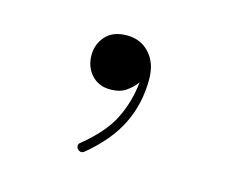

<svg xmlns="http://www.w3.org/2000/svg" viewBox="-48 -774 405 343"><g transform="rotate(15 154.5 -602.0)"><path d="M150.4 -713.4Q124.5 -713.4 111.1 -698.5Q97.7 -683.6 97.7 -663.1Q97.7 -641.6 110.8 -627Q124 -612.3 146 -612.3Q163.6 -612.3 174.8 -620.1Q186 -627.9 193.4 -638.2Q189.5 -600.6 173.6 -569.1Q157.7 -537.6 119.1 -506.3Q115.7 -503.9 115.7 -500.5Q115.7 -497.1 117.7 -494.6Q119.6 -492.2 122.8 -491.2Q126 -490.2 129.9 -492.7Q171.4 -526.9 189.9 -564.7Q208.5 -602.5 208.5 -647.5Q208.5 -677.7 192.1 -695.6Q175.8 -713.4 150.4 -713.4Z"/></g></svg>

Font: Mikhak VF
Style: Regular
Weight: 100
Designer: Amin Abedi
Version: Version 3.001